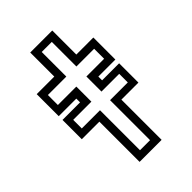

<svg xmlns="http://www.w3.org/2000/svg" viewBox="-210 -785 869 869"><g transform="rotate(-45 224.5 -350.0)"><path d="M153.5 0V-257.5H41V-381H153.5V-405H41V-546H153.5V-700H294.5V-546H403.5V-405H294.5V-381H403.5V-257.5H294.5V0ZM192 -36H256.5V-292H370V-347H256.5V-443.5H370V-507.5H256.5V-665H192V-507.5H74V-443.5H192V-347H75.5V-292H192Z"/></g></svg>

Font: Tourney Thin
Style: Regular
Weight: 400
Version: Version 1.015